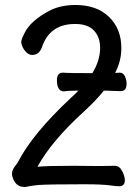

<svg xmlns="http://www.w3.org/2000/svg" viewBox="-20 -739 540 769"><path d="M80 10Q53 10 40.5 -8.5Q28 -27 28 -44Q28 -52 32.5 -61Q37 -70 42.5 -76.5Q48 -83 52 -90Q110 -203 264 -347Q286 -367 294 -376Q252 -376 237 -373Q208 -373 208 -418Q208 -448 232 -448Q253 -446 350 -446Q381 -497 381 -547Q381 -591 356 -617Q331 -643 281 -643Q179 -643 148 -550Q137 -519 109 -519Q96 -519 85.5 -529.5Q75 -540 70 -552Q65 -564 65 -570Q65 -581 78 -606Q103 -658 184 -699Q226 -719 282 -719Q368 -719 417 -671Q466 -623 466 -547Q466 -494 441 -447L460 -448Q474 -448 480.5 -433Q487 -418 487 -404Q487 -374 464 -374Q444 -374 428 -375Q418 -376 396 -376Q365 -337 318 -294Q186 -174 130 -71Q165 -75 273 -75L381 -74L440 -75Q458 -75 469 -54.5Q480 -34 480 -17Q480 7 457 7Q448 7 425 4Q391 -1 317 -1Q173 -1 133 2Q110 4 80 10Z"/></svg>

Font: LXGW WenKai Mono Medium
Style: Regular
Weight: 500
Monospace: yes
Designer: LXGW / Fontworks Inc.
Foundry: LXGW / Fontworks Inc.
Version: Version 1.520; June 14, 2025